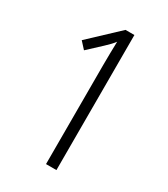

<svg xmlns="http://www.w3.org/2000/svg" viewBox="-178 -796 768 879"><g transform="rotate(30 206.0 -357.0)"><path d="M267 0V-714H220L70 -573L102 -538L172 -603C191 -621 204 -634 214 -648C213 -604 212 -566 212 -524V0Z"/></g></svg>

Font: Noto Sans Armenian ExtraCondensed Light
Style: Regular
Weight: 300
Width: 2
Designer: Monotype Design Team
Foundry: Monotype Imaging Inc.
Version: Version 2.008